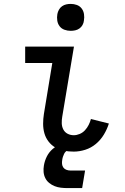

<svg xmlns="http://www.w3.org/2000/svg" viewBox="-20 -769 640 984"><path d="M358 8Q332 8 308 3.5Q284 -1 263.5 -13Q243 -25 228.5 -44Q214 -63 207.5 -86Q201 -109 201 -134.5Q201 -160 205 -185L248 -446H109V-530H359L299 -171Q296 -154 296.5 -137Q297 -120 304.5 -105.5Q312 -91 326.5 -83.5Q341 -76 358 -76Q373 -76 388.5 -82.5Q404 -89 415.5 -101.5Q427 -114 434.5 -129Q442 -144 446 -159L538 -136Q529 -107 512.5 -79.5Q496 -52 471.5 -31.5Q447 -11 417 -1.5Q387 8 358 8ZM342 -611Q326 -611 310.5 -616.5Q295 -622 285.5 -634.5Q276 -647 273.5 -663.5Q271 -680 274 -697Q276 -708 282 -719Q288 -730 298 -737Q308 -744 319.5 -746.5Q331 -749 342 -749Q359 -749 374 -743.5Q389 -738 398.5 -725.5Q408 -713 410.5 -696.5Q413 -680 410 -663Q409 -652 403 -641Q397 -630 387 -623Q377 -616 365.5 -613.5Q354 -611 342 -611ZM401 195H326Q309 195 292 193Q275 191 260 185Q245 179 232.5 169Q220 159 212.5 144.5Q205 130 203.5 113Q202 96 205 79Q209 55 220 33Q231 11 250 -5.5Q269 -22 293 -28.5Q317 -35 340 -35L334 0Q326 0 319 6Q312 12 308.5 19.5Q305 27 302.5 34.5Q300 42 299 50Q297 61 298 71.5Q299 82 305 90Q311 98 321 101.5Q331 105 341 105H416Z"/></svg>

Font: Iosevka Slab Medium Extended
Style: Italic
Weight: 500
Width: 7
Italic angle: -9°
Monospace: yes
Designer: Belleve Invis
Foundry: Belleve Invis
Version: Version 11.1.0; ttfautohint (v1.8.3)